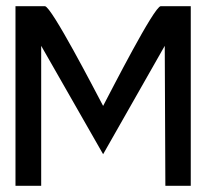

<svg xmlns="http://www.w3.org/2000/svg" viewBox="-20 -600 671 620"><path d="M30 0H113V-452L313 -102L512 -452L514 0H596V-580H499C478 -580 340 -309 313 -258C287 -307 146 -580 125 -580H30Z"/></svg>

Font: Charger Pro
Style: Bd
Weight: 700
Designer: Jasper
Foundry: Cannot Into Space Fonts
Version: Version 1.09